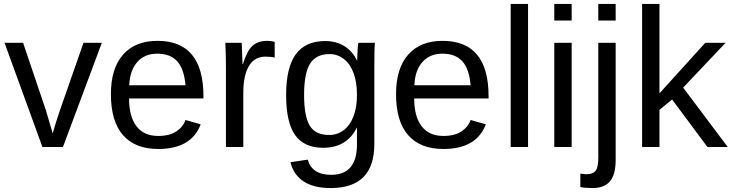

<svg xmlns="http://www.w3.org/2000/svg" viewBox="-20 -745 3708 973"><path d="M299 0H195L3 -528H97L213 -185Q219 -165 247 -69L264 -126L283 -184L403 -528H496Z M634 -246Q634 -155 671.5 -105.5Q709 -56 782 -56Q839 -56 873.5 -79Q908 -102 920 -137L997 -115Q950 10 782 10Q665 10 603.5 -60Q542 -130 542 -268Q542 -398 603.5 -468Q665 -538 778 -538Q1011 -538 1011 -257V-246ZM920 -313Q913 -396 878 -434.5Q843 -473 777 -473Q713 -473 675.5 -430.5Q638 -388 635 -313Z M1125 0V-405Q1125 -461 1122 -528H1205Q1209 -438 1209 -420H1211Q1232 -488 1259.5 -513Q1287 -538 1336 -538Q1354 -538 1372 -533V-453Q1354 -458 1325 -458Q1270 -458 1241.5 -410.5Q1213 -363 1213 -275V0Z M1656 208Q1569 208 1518 174Q1467 140 1452 77L1540 64Q1549 101 1579 121Q1609 141 1658 141Q1789 141 1789 -13V-98H1788Q1763 -47 1720 -21.5Q1677 4 1618 4Q1521 4 1475.5 -60.5Q1430 -125 1430 -263Q1430 -403 1479 -470Q1528 -537 1628 -537Q1684 -537 1725.5 -511Q1767 -485 1789 -438H1790Q1790 -453 1792 -489Q1794 -525 1796 -528H1880Q1877 -502 1877 -419V-15Q1877 208 1656 208ZM1789 -264Q1789 -329 1771.5 -375.5Q1754 -422 1722 -446.5Q1690 -471 1650 -471Q1582 -471 1551.5 -422.5Q1521 -374 1521 -264Q1521 -156 1549.5 -108.5Q1578 -61 1648 -61Q1690 -61 1722 -85.5Q1754 -110 1771.5 -155.5Q1789 -201 1789 -264Z M2079 -246Q2079 -155 2116.5 -105.5Q2154 -56 2227 -56Q2284 -56 2318.5 -79Q2353 -102 2365 -137L2442 -115Q2395 10 2227 10Q2110 10 2048.5 -60Q1987 -130 1987 -268Q1987 -398 2048.5 -468Q2110 -538 2223 -538Q2456 -538 2456 -257V-246ZM2365 -313Q2358 -396 2323 -434.5Q2288 -473 2222 -473Q2158 -473 2120.5 -430.5Q2083 -388 2080 -313Z M2568 0V-725H2656V0Z M2789 -641V-725H2877V-641ZM2789 0V-528H2877V0Z M3012 -641V-725H3100V-641ZM3100 65Q3100 140 3071 174Q3042 208 2983 208Q2945 208 2921 203V135L2951 138Q2985 138 2998.5 120.5Q3012 103 3012 52V-528H3100Z M3565 0 3386 -241 3322 -188V0H3234V-725H3322V-272L3554 -528H3657L3442 -301L3668 0Z"/></svg>

Font: TharLon
Style: Regular
Weight: 400
Designer: Sai Zin Di Di Zone
Foundry: Sai Zin Di Di Zone, Sun Tun
Version: Version 1.003 September 27 2012